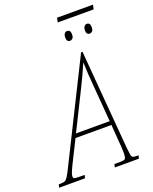

<svg xmlns="http://www.w3.org/2000/svg" viewBox="-230 -1051 913 1145"><g transform="rotate(-20 226.5 -478.5)"><path d="M271 -929 277 -957H505L499 -929ZM304 -801Q282 -801 282 -829Q282 -843 288 -852.5Q294 -862 306 -862Q327 -862 327 -834Q327 -815 319.5 -808Q312 -801 304 -801ZM429 -801Q407 -801 407 -829Q407 -843 413.5 -852.5Q420 -862 431 -862Q452 -862 452 -834Q452 -815 444.5 -808Q437 -801 429 -801ZM-58 0 -53 -20H-41Q-24 -20 -14.5 -24Q-5 -28 5.5 -44.5Q16 -61 34 -98L341 -714H350L402 -86Q405 -55 407.5 -41Q410 -27 417 -23.5Q424 -20 438 -20H453L448 0H295L300 -20H336Q362 -20 368.5 -27Q375 -34 375 -66Q375 -76 374 -98.5Q373 -121 371 -137L363 -245H135L64 -103Q50 -74 44.5 -59.5Q39 -45 39 -36Q39 -25 46.5 -22.5Q54 -20 85 -20H111L106 0ZM258 -493 147 -270H361L343 -493Q339 -537 336.5 -577Q334 -617 333 -653Q317 -616 299.5 -578.5Q282 -541 258 -493Z"/></g></svg>

Font: Noto Serif ExtraCondensed Thin
Style: Italic
Weight: 100
Width: 2
Italic angle: -12°
Designer: Monotype Design Team
Foundry: Monotype Imaging Inc.
Version: Version 2.013